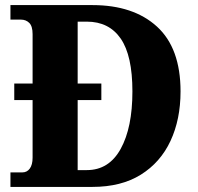

<svg xmlns="http://www.w3.org/2000/svg" viewBox="-20 -734 779 754"><path d="M21 0V-57H68Q86 -57 97 -72Q108 -87 108 -115V-341H36V-406H108V-600Q108 -631 95 -644Q82 -657 62 -657H21V-714H343Q504 -714 596.5 -629.5Q689 -545 689 -375Q689 -265 649.5 -180.5Q610 -96 533 -48Q456 0 343 0ZM321 -66Q408 -66 454 -149.5Q500 -233 500 -375Q500 -516 454 -582.5Q408 -649 321 -649H285V-406H378V-341H285V-66Z"/></svg>

Font: Noto Serif Armenian SemiCondensed ExtraBold
Style: Regular
Weight: 800
Width: 4
Designer: Monotype Design Team
Foundry: Monotype Imaging Inc.
Version: Version 2.008; ttfautohint (v1.8.4.7-5d5b)